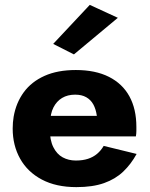

<svg xmlns="http://www.w3.org/2000/svg" viewBox="-20 -757 613 787"><path d="M117 -198H537Q539 -210 539 -220.5Q539 -231 539 -237Q539 -310 510.5 -362Q482 -414 426.5 -442Q371 -470 291 -470Q216 -470 162.5 -446Q109 -422 77.5 -379Q46 -336 36 -279Q34 -267 33 -255Q32 -243 32 -230Q32 -161 62.5 -106.5Q93 -52 151.5 -21Q210 10 293 10Q360 10 406.5 -6.5Q453 -23 485 -53.5Q517 -84 540 -126L405 -159Q394 -140 378 -126.5Q362 -113 340.5 -106Q319 -99 291 -99Q261 -99 237 -112Q213 -125 198.5 -154Q184 -183 184 -230L186 -254Q186 -291 199 -316.5Q212 -342 234.5 -355.5Q257 -369 288 -369Q315 -369 333.5 -358.5Q352 -348 362.5 -329Q373 -310 377 -282H117ZM463 -684 348 -737 198 -577 283 -534Z"/></svg>

Font: Jost
Style: Bold
Weight: 700
Version: Version 3.710